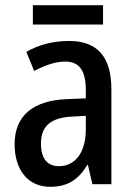

<svg xmlns="http://www.w3.org/2000/svg" viewBox="-20 -706 513 736"><path d="M375 -686H106V-612H375ZM245 -549C183 -549 127 -534 81 -507L111 -434C153 -456 192 -470 230 -470C283 -470 309 -437 309 -360V-329L237 -326C106 -321 36 -262 36 -153C36 -60 83 10 172 10C240 10 280 -17 315 -74H317L334 0H407V-363C407 -485 356 -549 245 -549ZM256 -259 309 -262V-210C309 -120 267 -69 206 -69C163 -69 137 -96 137 -156C137 -220 172 -255 256 -259Z"/></svg>

Font: Noto Sans Devanagari Condensed Medium
Style: Regular
Weight: 500
Width: 3
Designer: Jelle Bosma - Monotype Design Team
Foundry: Monotype Imaging Inc.
Version: Version 2.004